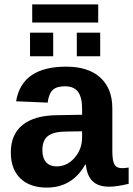

<svg xmlns="http://www.w3.org/2000/svg" viewBox="-20 -840 603 870"><path d="M192 10Q115 10 72 -32Q29 -74 29 -149Q29 -231 82.5 -274Q136 -317 238 -318L352 -320V-347Q352 -399 333.5 -424Q315 -449 274 -449Q236 -449 218.5 -432Q201 -415 196 -375L53 -381Q79 -538 280 -538Q380 -538 434.5 -488.5Q489 -439 489 -349V-156Q489 -112 498.5 -95Q508 -78 532 -78Q548 -78 563 -81V-7Q509 6 475 6Q425 6 399.5 -19Q374 -44 369 -94H366Q307 10 192 10ZM352 -218V-245L281 -244Q234 -243 213 -233Q172 -216 172 -160Q172 -124 189 -105Q206 -86 236 -86Q284 -86 318 -125Q352 -164 352 -218ZM434 -585H328V-692H434ZM221 -585H116V-692H221ZM126 -738V-820H425V-738Z"/></svg>

Font: Libra Sans
Style: Bold
Weight: 700
Foundry: Context Ltd
Version: Version 1.000